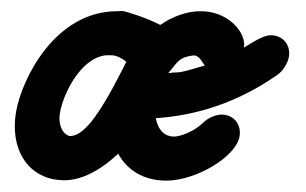

<svg xmlns="http://www.w3.org/2000/svg" viewBox="-20 -319 543 341"><path d="M86.6 -119.1C92.8 -154.5 124.7 -217.3 169.1 -220.9H179.1C188 -220 197.2 -215.5 204.3 -209.1L199.6 -199.8L196.8 -194.3C152.7 -107.7 127.1 -77.3 103.7 -77.3C93.2 -80 85.6 -92.2 85.6 -108.8C85.6 -112 85.9 -115.5 86.6 -119.1ZM8.7 -121.4C7.1 -112.1 6.3 -103.1 6.3 -94.5C6.3 -38 40.6 1.2 94.3 1.2C142.1 1.2 184.4 -41.2 189.9 -46.1C205.6 -17.5 234.1 1.8 275.3 1.8C328.6 1.8 399.1 -40.8 405.4 -76.4C405.8 -78.8 406 -81.1 406 -83.4C406 -101.8 392.6 -115.5 373.2 -115.5C363.2 -115.5 348.4 -109.1 340.6 -100.9C323.3 -84.1 298.5 -76.4 289 -76.4C273.8 -76.4 261.1 -86.4 256.6 -109.1C324.8 -113.6 399.5 -134.6 473 -186.4C482.3 -192.7 491.2 -207.3 493 -217.3C493.4 -219.7 493.6 -222 493.6 -224.3C493.6 -242.7 480.2 -256.4 460.8 -256.4C452.1 -256.4 439.8 -251.4 413.3 -234.5C413.6 -236.2 413.7 -237.9 413.7 -239.6C413.7 -265.2 383 -299.1 336.5 -299.1C311.9 -299.1 287.1 -290.1 264.6 -274.7C239.4 -288 202.3 -299.1 197.5 -299.5C194.4 -299.5 191.3 -299.1 188.3 -299.1C77.1 -299.1 18.7 -177.9 8.7 -121.4ZM344 -202.7C286.1 -185.6 304.9 -192.7 278.9 -189.1C295.7 -209 297.5 -217.2 323.5 -220.6C335.5 -220.6 339.7 -206 344 -202.7ZM261.7 -112.3C262 -112.1 262 -111.9 261.7 -111.8Z"/></svg>

Font: TudorRose
Style: BoldOblique
Weight: 500
Version: Version 001.000